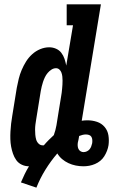

<svg xmlns="http://www.w3.org/2000/svg" viewBox="-20 -755 540 881"><path d="M147 106 76 82Q84 63 93 44.5Q102 26 113 8Q95 8 79.5 0.5Q64 -7 54.5 -20.5Q45 -34 39.5 -50Q34 -66 31 -82.5Q28 -99 27.5 -116.5Q27 -134 28 -152Q29 -170 31 -187.5Q33 -205 36 -222L57 -352Q61 -373 66 -393.5Q71 -414 79.5 -434Q88 -454 99.5 -472.5Q111 -491 127.5 -506Q144 -521 164.5 -529.5Q185 -538 206 -538Q222 -538 237 -531.5Q252 -525 261.5 -512.5Q271 -500 276 -485Q281 -470 284 -454L315 -639H286V-735H443L355 -201Q361 -202 368 -202.5Q375 -203 381 -203Q404 -203 425 -196Q446 -189 460 -172.5Q474 -156 477.5 -134Q481 -112 478 -89Q476 -76 471 -63Q466 -50 458.5 -38Q451 -26 440 -17Q429 -8 416 -2.5Q403 3 390 5.5Q377 8 363 8Q345 8 327.5 4.5Q310 1 294 -6.5Q278 -14 265 -25Q252 -36 243 -51Q213 -16 188.5 23.5Q164 63 147 106ZM177 -88Q178 -88 179 -88Q180 -88 181 -88Q192 -101 203.5 -112.5Q215 -124 227 -135Q231 -146 234 -157.5Q237 -169 239 -180Q244 -213 249.5 -245.5Q255 -278 260 -310Q262 -320 263 -329Q264 -338 265 -347.5Q266 -357 266.5 -366.5Q267 -376 267 -385.5Q267 -395 266 -404Q265 -413 262 -421.5Q259 -430 252.5 -436Q246 -442 237 -442Q226 -442 216 -435.5Q206 -429 198.5 -420Q191 -411 186 -400.5Q181 -390 177.5 -379.5Q174 -369 171.5 -358.5Q169 -348 167 -337L146 -207Q144 -195 142.5 -183.5Q141 -172 141 -160Q141 -148 142 -136.5Q143 -125 146 -114.5Q149 -104 157 -96Q165 -88 177 -88ZM363 -57Q371 -57 378.5 -60.5Q386 -64 391 -70Q396 -76 398.5 -83Q401 -90 403 -98Q404 -105 403.5 -113Q403 -121 399.5 -127Q396 -133 389 -135.5Q382 -138 374 -138Q366 -138 358.5 -136Q351 -134 343 -131V-130Q342 -123 340.5 -115.5Q339 -108 337 -100Q336 -93 336.5 -85.5Q337 -78 340 -71.5Q343 -65 349.5 -61Q356 -57 363 -57Z"/></svg>

Font: Iosevka Slab Oblique
Style: Bold
Weight: 700
Italic angle: -9°
Monospace: yes
Designer: Belleve Invis
Foundry: Belleve Invis
Version: Version 11.1.1; ttfautohint (v1.8.3)